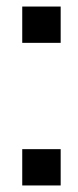

<svg xmlns="http://www.w3.org/2000/svg" viewBox="-20 -567 238 587"><path d="M48 -436H165.5V-547H48ZM48 0H165.5V-111H48Z"/></svg>

Font: League Gothic SemiExpanded
Style: Regular
Weight: 400
Width: 6
Designer: The League of Moveable Type
Version: Version 1.600; ttfautohint (v1.8.3)